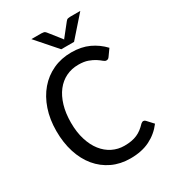

<svg xmlns="http://www.w3.org/2000/svg" viewBox="-198 -923 929 1036"><g transform="rotate(-30 266.5 -405.5)"><path d="M32.7 0ZM465.8 -133.8Q472.7 -133.8 478.5 -127.9L513.7 -89.8Q479 -43.9 428.2 -18.6Q377.4 6.8 306.6 6.8Q244.1 6.8 193.6 -17.1Q143.1 -41 107.2 -84.2Q71.3 -127.4 52 -187.7Q32.7 -248 32.7 -320.8Q32.7 -393.6 53.2 -453.9Q73.7 -514.2 110.8 -557.6Q147.9 -601.1 199.7 -625Q251.5 -648.9 314 -648.9Q376 -648.9 423.1 -627Q470.2 -605 505.4 -567.4L476.1 -526.4Q473.1 -522 468.8 -519Q464.4 -516.1 457.5 -516.1Q449.2 -516.1 439.2 -524.9Q429.2 -533.7 413.1 -544.2Q397 -554.7 373 -563.5Q349.1 -572.3 313.5 -572.3Q271.5 -572.3 236.6 -555.2Q201.7 -538.1 176.5 -505.6Q151.4 -473.1 137.5 -426.5Q123.5 -379.9 123.5 -320.8Q123.5 -261.2 138.2 -214.4Q152.8 -167.5 178.2 -135.3Q203.6 -103 238 -85.9Q272.5 -68.8 312 -68.8Q336.4 -68.8 355.7 -72.3Q375 -75.7 391.4 -82.8Q407.7 -89.8 422.1 -100.8Q436.5 -111.8 450.7 -127Q458.5 -133.8 465.8 -133.8ZM164.1 -818.4H226.6Q232.4 -818.4 240.2 -816.9Q248 -815.4 253.9 -807.6L310.5 -736.3L316.4 -728Q317.4 -730.5 318.8 -732.2Q320.3 -733.9 322.3 -736.3L378.4 -807.1Q384.3 -815.4 392.3 -816.9Q400.4 -818.4 405.8 -818.4H468.8L356 -690.4H276.4Z"/></g></svg>

Font: Carlito
Style: Regular
Weight: 400
Designer: Lukasz Dziedzic
Foundry: tyPoland Lukasz Dziedzic
Version: Version 1.104